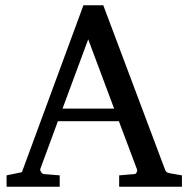

<svg xmlns="http://www.w3.org/2000/svg" viewBox="-20 -707 714 727"><path d="M314 -558.1 216.8 -295.9H412.1ZM431.2 0V-43L488.8 -47.9Q494.1 -47.9 497.3 -54.2Q500.5 -60.5 499 -64.9L430.2 -248H199.2L132.8 -67.9Q130.9 -62 136 -54.9Q141.1 -47.9 147 -47.9L206.1 -43V0H4.9V-43L63 -55.2L295.9 -687H371.1L603 -69.8Q606 -60.1 609.9 -56.4Q613.8 -52.7 624 -50.8L668.9 -43V0Z"/></svg>

Font: TAML ThiruValluvar
Style: Regular
Weight: 400
Version: Version 0.271; dev 7ad24fM